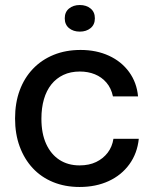

<svg xmlns="http://www.w3.org/2000/svg" viewBox="-20 -736 607 765"><path d="M297 9Q239 9 191.5 -10.5Q144 -30 110.5 -66Q77 -102 58.5 -152Q40 -202 40 -264Q40 -326 58.5 -376Q77 -426 111.5 -462Q146 -498 194 -517.5Q242 -537 301 -537Q364 -537 414 -514Q464 -491 494.5 -449Q525 -407 530 -352H430Q423 -385 404 -407Q385 -429 358 -440Q331 -451 298 -451Q261 -451 232.5 -437.5Q204 -424 184.5 -399.5Q165 -375 155 -340.5Q145 -306 145 -263Q145 -204 164 -162.5Q183 -121 217 -99Q251 -77 297 -77Q335 -77 363 -90.5Q391 -104 409 -127.5Q427 -151 432 -183H533Q527 -125 495.5 -81.5Q464 -38 413 -14.5Q362 9 297 9ZM298 -610Q272 -610 255 -624Q238 -638 238 -663Q238 -688 255 -702Q272 -716 298 -716Q324 -716 341 -702Q358 -688 358 -663Q358 -638 341 -624Q324 -610 298 -610Z"/></svg>

Font: Mona Sans ExtraLight Medium
Style: Regular
Weight: 500
Version: Version 2.000